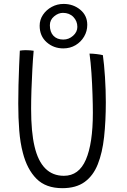

<svg xmlns="http://www.w3.org/2000/svg" viewBox="-20 -938 646 978"><path d="M297.5 20.5Q213.5 20.5 165.8 -27.5Q118 -75.5 96.5 -159.5Q83 -210 78 -273.5Q73 -337 73 -411Q73 -453 74.2 -504.8Q75.5 -556.5 77.5 -604Q79.5 -651.5 81 -680Q87.5 -681 95.5 -681.8Q103.5 -682.5 111.5 -682.5Q123.5 -682.5 134.2 -681.5Q145 -680.5 151.5 -679.5Q147.5 -636 144.8 -584Q142 -532 140.2 -479.8Q138.5 -427.5 138.5 -384Q138.5 -265 156 -192Q191 -42.5 305.5 -42.5Q382 -42.5 417.5 -125Q453 -207.5 453 -363Q453 -402.5 451.2 -456.8Q449.5 -511 445.8 -566.2Q442 -621.5 436 -665Q452 -665 472.5 -662.5Q493 -660 504 -657Q510.5 -611.5 514.8 -545.2Q519 -479 519 -417.5Q519 -320.5 510.2 -240.2Q501.5 -160 478.2 -101.5Q455 -43 411.2 -11.2Q367.5 20.5 297.5 20.5ZM302.5 -691.5Q253 -691.5 217.5 -723Q182 -754.5 182 -807Q182 -837.5 199 -862.8Q216 -888 243.8 -903Q271.5 -918 304 -918Q353 -918 388.8 -888.5Q424.5 -859 424.5 -811.5Q424.5 -779 408.5 -751.8Q392.5 -724.5 365 -708Q337.5 -691.5 302.5 -691.5ZM302.5 -736.5Q330.5 -736.5 352.2 -755.8Q374 -775 374 -801Q374 -830.5 353.8 -851.5Q333.5 -872.5 300.5 -872.5Q277 -872.5 255.5 -854.5Q234 -836.5 234 -809.5Q234 -775 252.2 -755.8Q270.5 -736.5 302.5 -736.5Z"/></svg>

Font: Grandstander ExtraLight
Style: Regular
Weight: 200
Designer: Tyler Finck
Foundry: Etcetera Type Co
Version: Version 1.200; ttfautohint (v1.8.3)